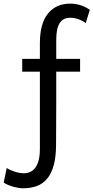

<svg xmlns="http://www.w3.org/2000/svg" viewBox="-113 -811 516 1061"><path d="M9.8 -485.8H107.4V-571.3Q107.4 -681.2 152.1 -736.1Q196.8 -791 275.9 -791Q304.7 -791 332.5 -782Q360.4 -772.9 383.3 -756.8L360.8 -683.6Q342.3 -697.3 319.8 -705.1Q297.4 -712.9 275.9 -712.9Q256.8 -712.9 242.2 -706.3Q227.5 -699.7 217.8 -685.1Q208 -670.4 202.9 -647.2Q197.8 -624 197.8 -590.8V-485.8H329.6V-415H197.8V-241.2Q197.8 -169.9 197.3 -110.8Q196.8 -51.8 196.8 -12.2Q196.8 56.2 183.8 102.5Q170.9 148.9 147.2 177Q123.5 205.1 89.6 217.3Q55.7 229.5 14.2 229.5Q3.9 229.5 -10 227.3Q-23.9 225.1 -38.6 221.2Q-53.2 217.3 -67.6 211.2Q-82 205.1 -92.8 197.8L-75.7 117.2Q-67.9 123 -55.9 128.4Q-43.9 133.8 -30.8 137.9Q-17.6 142.1 -4.6 144.3Q8.3 146.5 18.6 146.5Q38.1 146.5 54.4 138.9Q70.8 131.3 82.5 115.2Q94.2 99.1 100.8 73.7Q107.4 48.3 107.4 12.2V-415H9.8Z"/></svg>

Font: Andika FrenchTight
Style: Regular
Weight: 400
Designer: Victor Gaultney, Annie Olsen, Julie Remington, Don Collingsworth, Eric Hays, Becca Hirsbrunner
Foundry: SIL International
Version: Version 5.000 ; Dig1 Dig4Opn Dig7 LnSpcTght